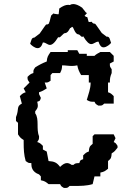

<svg xmlns="http://www.w3.org/2000/svg" viewBox="-20 -928 660 949"><path d="M529 -716C523 -731 523 -747 509 -747C508 -747 509 -746 508 -746L483 -765C461 -796 451 -812 448 -812C447 -812 447 -812 447 -810C436 -814 435 -817 435 -819V-820C435 -821 420 -818 418 -820C412 -842 412 -844 410 -844H408C406 -844 404 -845 398 -850C398 -850 411 -864 410 -864C408 -864 406 -865 404 -867L386 -890C368 -903 353 -908 342 -908C335 -908 329 -906 325 -903C322 -904 319 -904 316 -904C305 -904 291 -899 273 -886L270 -858C268 -856 250 -860 248 -860C247 -860 246 -861 245 -862C228 -846 236 -861 225 -821C223 -819 223 -817 223 -816V-815C223 -813 222 -810 211 -806C211 -808 211 -808 210 -808C207 -808 198 -793 176 -762L151 -743C150 -743 150 -742 149 -742C135 -742 135 -727 129 -712C133 -706 151 -690 166 -690C177 -690 186 -698 192 -718H194C206 -718 215 -706 227 -706C237 -706 250 -715 268 -745C269 -743 270 -743 272 -743C280 -743 293 -764 300 -764C315 -764 323 -783 327 -790L328 -789C330 -791 334 -792 336 -796C337 -794 338 -794 339 -793L340 -794C344 -787 353 -758 368 -758C376 -758 384 -738 391 -749C409 -719 421 -710 431 -710C443 -710 453 -722 465 -722H467C473 -702 481 -694 492 -694C507 -694 525 -710 529 -716ZM428 -643 438 -633ZM59 -349V-330L69 -321V-264C78 -250 82 -245 97 -236V-223C97 -191 98 -163 107 -132C121 -123 118 -122 135 -122V-117C135 -104 138 -78 173 -66L182 -56V-37C201 -33 205 -30 220 -18H277C283 -7 281 -8 296 1H302C313 1 315 0 324 -9H348C378 -9 408 -9 438 -18L447 -56H476V-75C495 -79 499 -82 514 -94V-132C530 -145 530 -148 532 -170C547 -179 550 -184 561 -198V-207C551 -222 553 -220 542 -226L551 -245L542 -264H447L438 -255V-217C422 -204 421 -201 419 -179C406 -175 402 -171 391 -160V-141C376 -136 377 -137 372 -122C356 -121 352 -122 343 -113H334C326 -119 318 -122 311 -122C300 -122 289 -115 277 -103C261 -125 248 -130 220 -132L211 -179L192 -189V-207C181 -218 177 -222 164 -226C173 -240 173 -238 173 -255C158 -290 175 -340 154 -368V-378C163 -389 167 -396 167 -405C167 -411 166 -417 164 -425C179 -430 177 -429 182 -444L173 -463V-472C189 -477 197 -482 211 -491L201 -520C218 -520 216 -520 230 -529V-557L239 -567H277C285 -583 286 -586 287 -605C304 -605 319 -602 335 -602C344 -602 353 -603 362 -605C366 -585 371 -574 381 -557H419V-520H428C428 -488 417 -464 409 -434C425 -425 428 -425 447 -425C453 -414 451 -415 466 -406H473C484 -406 486 -407 495 -416H542V-453C531 -464 527 -468 514 -472V-520H523C523 -539 524 -548 532 -567V-586C523 -600 523 -597 523 -614L542 -624V-652L523 -671H476C464 -664 456 -661 447 -652H409V-662H372L362 -680H315V-671H230C217 -652 213 -647 211 -624C190 -616 173 -607 154 -595C145 -581 145 -584 145 -567C132 -563 127 -559 116 -548C116 -531 117 -534 126 -520L97 -491L107 -472C94 -468 89 -464 78 -453L88 -416C59 -401 76 -390 59 -349Z"/></svg>

Font: GNUTypewriter
Style: Standard
Weight: 400
Version: Version 001.000